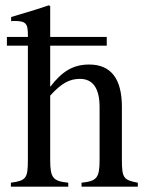

<svg xmlns="http://www.w3.org/2000/svg" viewBox="-20 -703 552 723"><path d="M499 0V-15C445 -25 439 -33 439 -102V-301C439 -406 398 -460 316 -460C257 -460 215 -436 169 -376V-531H382V-564H169V-680L164 -683C129 -671 106 -664 49 -647L22 -639V-623C25 -624 30 -624 34 -624C77 -624 85 -615 85 -572V-564H6V-531H85V-102C85 -32 79 -23 21 -15V0H237V-15C179 -21 169 -33 169 -102V-343C211 -389 241 -406 281 -406C330 -406 355 -370 355 -300V-102C355 -33 345 -21 287 -15V0Z"/></svg>

Font: XITS Math
Style: Regular
Weight: 400
Designer: MicroPress Inc., with final additions and corrections provided by Coen Hoffman, Elsevier (retired)
Version: Version 1.302